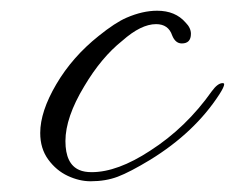

<svg xmlns="http://www.w3.org/2000/svg" viewBox="-20 -330 438 358"><path d="M149 8Q128 8 106.5 -2Q85 -12 70 -32.5Q55 -53 55 -82Q55 -122 85 -173Q115 -224 164 -263Q195 -288 216 -297Q246 -310 273 -310Q307 -310 326 -288Q336 -278 336 -267Q336 -249 319 -249Q307 -249 301 -264Q294 -285 271 -285Q243 -285 208 -254Q169 -223 137 -169Q102 -111 102 -67Q102 -24 128 -13Q137 -9 151 -9Q199 -9 260 -49Q327 -92 375 -160Q386 -175 395 -175Q398 -175 398 -173Q398 -168 389 -154Q343 -83 260 -32Q222 -9 199.5 -0.5Q177 8 149 8Z"/></svg>

Font: Ephesis
Style: Regular
Weight: 400
Designer: Robert E. Leuschke
Foundry: Robert E. Leuschke
Version: Version 1.010; ttfautohint (v1.8.3)